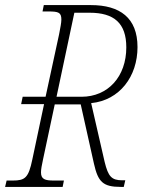

<svg xmlns="http://www.w3.org/2000/svg" viewBox="-39 -734 591 754"><path d="M-19 0H207L212 -25H172C138 -25 122 -30 122 -57C122 -69 125 -85 130 -108L176 -324H278L330 -91C346 -20 365 0 435 0H447L453 -26H441C399 -26 386 -41 372 -98L319 -329C431 -340 501 -434 501 -549C501 -664 432 -714 318 -714H133L128 -689H151C191 -689 202 -685 202 -657C202 -645 198 -625 193 -599L140 -354H50L44 -325H134L88 -108C73 -35 59 -25 11 -25H-13ZM281 -354H183L253 -684H313C409 -684 457 -643 457 -548C457 -433 385 -354 281 -354Z"/></svg>

Font: Noto Serif Condensed ExtraLight
Style: Italic
Weight: 200
Width: 3
Italic angle: -12°
Designer: Monotype Design Team
Foundry: Monotype Imaging Inc.
Version: Version 2.013